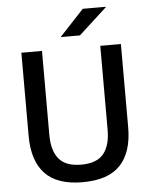

<svg xmlns="http://www.w3.org/2000/svg" viewBox="-57 -873 731 932"><g transform="rotate(-5 308.5 -407.0)"><path d="M308.5 13Q184 13 125 -49.8Q66 -112.5 66 -233V-639H166.5V-230Q166.5 -153 199.8 -112.8Q233 -72.5 308.5 -72.5Q384 -72.5 417.2 -112.8Q450.5 -153 450.5 -230V-639H551V-233Q551 -112.5 492.2 -49.8Q433.5 13 308.5 13ZM381.5 -825.5H494V-824L356.5 -698H263.5V-699Z"/></g></svg>

Font: Anek Tamil Medium
Style: Regular
Weight: 500
Designer: Aadarsh Rajan (Tamil), Yesha Goshar (Latin)
Foundry: Ek Type
Version: Version 1.003